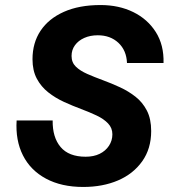

<svg xmlns="http://www.w3.org/2000/svg" viewBox="-20 -730 690 762"><path d="M310 12Q224 12 162.5 -21Q101 -54 71 -113.5Q41 -173 46 -252H189Q188 -185 220.5 -146.5Q253 -108 320 -108Q352 -108 375.5 -119.5Q399 -131 412.5 -151.5Q426 -172 426 -197Q426 -222 409 -240Q392 -258 363.5 -271.5Q335 -285 301.5 -297.5Q268 -310 234 -325.5Q200 -341 171.5 -363.5Q143 -386 126 -418Q109 -450 109 -495Q109 -560 141 -608Q173 -656 233.5 -683Q294 -710 379 -710Q452 -710 509 -682Q566 -654 598.5 -602.5Q631 -551 629 -480H484Q482 -530 450 -560Q418 -590 368 -590Q338 -590 314.5 -579.5Q291 -569 277.5 -550.5Q264 -532 264 -508Q264 -482 281 -465.5Q298 -449 326.5 -436.5Q355 -424 389 -411.5Q423 -399 456.5 -383.5Q490 -368 518 -346Q546 -324 563 -291Q580 -258 580 -210Q580 -140 544.5 -90Q509 -40 448.5 -14Q388 12 310 12Z"/></svg>

Font: Azeret Mono Thin SemiBold
Style: Italic
Weight: 600
Italic angle: -12°
Version: Version 1.002